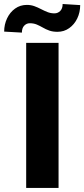

<svg xmlns="http://www.w3.org/2000/svg" viewBox="-59 -921 413 941"><path d="M228 -710.9V0H69.3V-710.9ZM248 -901.4 334 -896Q334 -860.4 319.6 -830.6Q305.2 -800.8 280 -783Q254.9 -765.1 222.7 -765.1Q199.7 -765.1 182.6 -771.2Q165.5 -777.3 150.9 -785.9Q136.2 -794.4 121.1 -800.8Q106 -807.1 86.9 -807.1Q71.3 -807.1 59.8 -795.4Q48.3 -783.7 48.3 -761.2L-38.6 -766.1Q-38.6 -800.8 -24.4 -830.8Q-10.3 -860.8 14.9 -878.9Q40 -897 72.8 -897Q92.3 -897 109.1 -890.9Q126 -884.8 141.8 -876.5Q157.7 -868.2 173.8 -861.8Q189.9 -855.5 208 -855.5Q224.1 -855.5 236.1 -867.2Q248 -878.9 248 -901.4Z"/></svg>

Font: Roboto ExtraBold
Style: Regular
Weight: 800
Designer: Christian Robertson
Foundry: Google
Version: Version 3.009; 2024